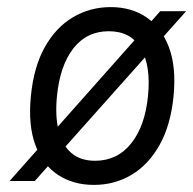

<svg xmlns="http://www.w3.org/2000/svg" viewBox="-20 -510 544 541"><path d="M7 0 431.5 -478.5H504.5L78 0ZM244.5 11Q186 11 143 -17.5Q100 -46 79.5 -101.8Q59 -157.5 67 -239Q75 -321.5 106.2 -377.2Q137.5 -433 185.8 -461.5Q234 -490 292 -490Q350.5 -490 393 -461Q435.5 -432 456.2 -376.2Q477 -320.5 469 -239Q461 -157.5 429.8 -101.8Q398.5 -46 350.8 -17.5Q303 11 244.5 11ZM248 -57Q310.5 -57 349.5 -105.8Q388.5 -154.5 397 -239Q405.5 -324.5 377.2 -373.2Q349 -422 286.5 -422Q224.5 -422 186.8 -373.8Q149 -325.5 140.5 -239Q135 -183.5 145 -142.5Q155 -101.5 180.8 -79.2Q206.5 -57 248 -57Z"/></svg>

Font: Karla
Style: Italic
Weight: 400
Italic angle: -8°
Designer: Jonathan Pinhorn
Version: Version 2.004;gftools[0.9.33]